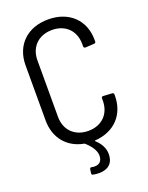

<svg xmlns="http://www.w3.org/2000/svg" viewBox="-164 -791 819 1059"><g transform="rotate(-20 246.0 -261.5)"><path d="M457 -505V-514C457 -631 376 -708 254 -708C132 -708 51 -631 51 -512V-189C51 -86 112 -14 206 4C208 4 210 4 211 6C241 32 264 64 264 94C264 129 244 142 220 142C214 142 208 142 202 140C196 138 191 142 190 148L187 170C186 177 188 180 194 181C205 184 217 185 230 185C271 185 315 168 315 103C315 74 302 42 270 13C267 10 268 8 272 8C384 0 457 -75 457 -187V-194C457 -200 453 -204 447 -204L395 -207C389 -207 385 -204 385 -198V-184C385 -106 333 -54 254 -54C175 -54 122 -106 122 -184V-516C122 -594 175 -646 254 -646C333 -646 385 -594 385 -516V-502C385 -496 389 -492 395 -492L447 -495C453 -495 457 -499 457 -505Z"/></g></svg>

Font: Barlow Semi Condensed
Style: Regular
Weight: 400
Width: 4
Designer: Jeremy Tribby
Foundry: Tribby Type
Version: Version 1.422;hotconv 1.0.109;makeotfexe 2.5.65596